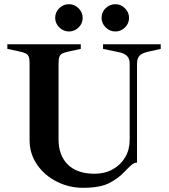

<svg xmlns="http://www.w3.org/2000/svg" viewBox="-20 -884 806 915"><path d="M121 -216V-581Q121 -603 117 -613.5Q113 -624 102 -629.5Q91 -635 67 -640L15 -651V-673H365V-651L314 -640Q289 -635 278 -629.5Q267 -624 263 -613.5Q259 -603 259 -581V-220Q259 -143 303.5 -99.5Q348 -56 431 -56Q479 -56 517 -77Q555 -98 576.5 -134.5Q598 -171 598 -217V-581Q598 -605 584.5 -618Q571 -631 543 -636L471 -651V-673H746V-651L688 -638Q659 -632 646 -619.5Q633 -607 633 -581V-109Q621 -109 610.5 -101Q600 -93 589.5 -82Q579 -71 575 -67Q542 -32 498.5 -10.5Q455 11 375 11Q310 11 251.5 -18Q193 -47 157 -99Q121 -151 121 -216ZM243 -799Q243 -826 262.5 -845Q282 -864 309 -864Q335 -864 354.5 -844.5Q374 -825 374 -799Q374 -772 354.5 -753Q335 -734 309 -734Q282 -734 262.5 -753.5Q243 -773 243 -799ZM464 -799Q464 -826 483.5 -845Q503 -864 530 -864Q556 -864 575.5 -844.5Q595 -825 595 -799Q595 -772 575.5 -753Q556 -734 530 -734Q503 -734 483.5 -753.5Q464 -773 464 -799Z"/></svg>

Font: Ibarra Real Nova
Style: Bold
Weight: 700
Designer: Jose Maria Ribagorda & Octavio Pardo
Foundry: Jose Maria Ribagorda
Version: Version 1.014